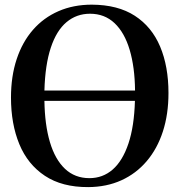

<svg xmlns="http://www.w3.org/2000/svg" viewBox="-20 -772 752 804"><path d="M349.5 11.5Q240 12 168 -35.8Q96 -83.5 61 -168.2Q26 -253 26 -363.5Q26 -452.5 49.8 -524.2Q73.5 -596 118 -647Q162.5 -698 225 -725.2Q287.5 -752.5 364.5 -752.5Q473.5 -752 544.5 -706Q615.5 -660 650.5 -577Q685.5 -494 685.5 -382.5Q685.5 -293.5 662 -221.2Q638.5 -149 594.2 -97Q550 -45 488.2 -17Q426.5 11 349.5 11.5ZM354.5 -26Q410.5 -26 452 -62.2Q493.5 -98.5 517.8 -170.8Q542 -243 545 -349.5H166Q167.5 -249.5 189 -177Q210.5 -104.5 252 -65.2Q293.5 -26 354.5 -26ZM166 -393H545.5Q544.5 -491 523 -563.2Q501.5 -635.5 459.8 -675Q418 -714.5 357 -714.5Q300.5 -714.5 258.5 -679.2Q216.5 -644 192.8 -572.5Q169 -501 166 -393Z"/></svg>

Font: Merriweather 96pt SemiBold
Style: Regular
Weight: 600
Version: Version 2.100